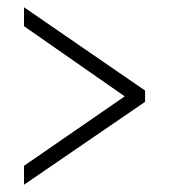

<svg xmlns="http://www.w3.org/2000/svg" viewBox="-20 -622 465 528"><path d="M46 -114V-166L323 -357L46 -550V-602L379 -373V-342Z"/></svg>

Font: Noto Serif ExtraCondensed Light
Style: Regular
Weight: 300
Width: 2
Designer: Monotype Design Team
Foundry: Monotype Imaging Inc.
Version: Version 2.014; ttfautohint (v1.8.4.7-5d5b)